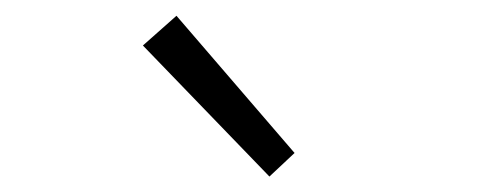

<svg xmlns="http://www.w3.org/2000/svg" viewBox="-20 -861 634 246"><path d="M325.2 -634.8 163.1 -802.7 206.1 -840.8 357.4 -665Z"/></svg>

Font: Taipei Sans TC Beta Light
Style: Regular
Weight: 300
Designer: JT Foundry
Foundry: JT Foundry
Version: Version 1.000